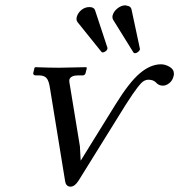

<svg xmlns="http://www.w3.org/2000/svg" viewBox="-20 -680 664 711"><path d="M408.2 -293.9Q459 -376 498.3 -408.9Q537.6 -441.9 576.2 -441.9Q591.8 -441.9 607.9 -432.6Q624 -423.3 624 -407.2Q624 -401.9 623 -398.9Q619.1 -381.8 607.2 -372.3Q595.2 -362.8 583 -362.8Q567.4 -362.8 557.1 -375Q547.4 -384.8 529.8 -384.8Q520.5 -384.8 511.7 -379.4Q502.9 -374 490.2 -357.4Q477.5 -340.8 470.9 -330.8Q464.4 -320.8 444.8 -291L271 -11.2Q256.8 11.2 241.2 11.2Q224.6 11.2 221.2 -8.8L165 -354Q161.1 -380.4 152.6 -390.6Q144 -400.9 123 -400.9H111.8Q107.4 -400.9 105 -403.3Q102.5 -405.8 103 -409.2L107.9 -429.2L110.8 -431.2Q164.1 -429.2 198.2 -429.2L297.9 -431.2L301.8 -429.2L296.9 -409.2Q293.9 -400.9 287.1 -400.9H270Q241.7 -400.9 236.8 -384.8Q235.8 -377.4 240.2 -356L275.9 -138.2L278.8 -85ZM397 -623Q400.9 -637.7 415 -648.9Q429.2 -660.2 443.8 -660.2Q447.3 -660.2 448.2 -659.2Q463.9 -657.7 466.8 -646L498 -500V-496.1Q496.6 -491.7 490.7 -487.3Q484.9 -482.9 480 -482.9Q475.6 -482.9 474.1 -485.8L398.9 -606.9Q395 -614.3 397 -623ZM264.2 -617.2Q268.6 -632.8 281.7 -643.3Q294.9 -653.8 311 -653.8Q328.1 -653.8 332 -642.1L377.9 -502.9V-500Q376.5 -493.7 371.1 -490.2Q365.2 -485.8 360.8 -485.8Q356.9 -485.8 355 -488.8L267.1 -598.1Q263.2 -603.5 263.2 -609.9Q263.2 -611.3 263.7 -613.8Q264.2 -616.2 264.2 -617.2Z"/></svg>

Font: Common Serif Medium
Style: Italic
Weight: 500
Italic angle: -12°
Designer: Philipp H. Poll, Khaled Hosny
Foundry: Stefan Peev, Context Ltd.
Version: Version 1.026